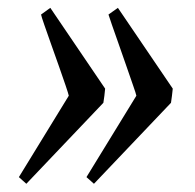

<svg xmlns="http://www.w3.org/2000/svg" viewBox="-20 -459 485 477"><path d="M241.2 -238.8Q241.2 -235.8 239.3 -220.9Q237.3 -206.1 236.8 -203.6L45.4 -2.4L26.9 -19L150.9 -221.2Q149.9 -226.1 143.1 -246.3Q136.2 -266.6 126.5 -294.2Q116.7 -321.8 106.9 -349.4Q97.2 -377 90.1 -397.2Q83 -417.5 82 -422.9L105 -439.5ZM409.2 -238.8Q409.2 -235.8 407.2 -220.9Q405.3 -206.1 404.8 -203.6L213.4 -2.4L194.8 -19L318.8 -221.2Q317.9 -226.1 310.8 -246.3Q303.7 -266.6 294.2 -294.2Q284.7 -321.8 274.9 -349.4Q265.1 -377 258.1 -397.2Q251 -417.5 249.5 -422.9L272.9 -439.5Z"/></svg>

Font: Gentium Book Plus
Style: Italic
Weight: 400
Italic angle: -8°
Designer: Victor Gaultney, Annie Olsen, Iska Routamaa, Becca Hirsbrunner
Foundry: SIL International
Version: Version 6.101